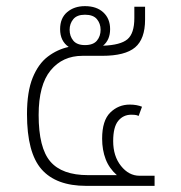

<svg xmlns="http://www.w3.org/2000/svg" viewBox="-20 -606 590 626"><path d="M261 0Q163 0 115.5 -54Q68 -108 68 -234Q68 -307 86.5 -352.5Q105 -398 136 -421.5Q167 -445 204 -453Q176 -472 176 -511Q176 -547 199 -566.5Q222 -586 257 -586Q295 -586 317 -565.5Q339 -545 339 -511Q339 -476 316 -457Q373 -459 395.5 -478Q418 -497 418 -547V-584H453V-542Q453 -479 420.5 -451.5Q388 -424 313 -424H249Q184 -424 145 -376.5Q106 -329 106 -231Q106 -124 144 -79.5Q182 -35 267 -35H361Q336 -57 324.5 -87Q313 -117 313 -154Q313 -213 339.5 -239Q366 -265 403 -265Q426 -265 443 -258L432 -228Q426 -231 419.5 -231.5Q413 -232 408 -232Q382 -232 365.5 -212Q349 -192 349 -146Q349 -97 374.5 -65Q400 -33 435 -33H484V0ZM257 -459Q284 -459 296 -473.5Q308 -488 308 -509Q308 -529 296 -543.5Q284 -558 257 -558Q231 -558 219 -543.5Q207 -529 207 -509Q207 -488 219 -473.5Q231 -459 257 -459Z"/></svg>

Font: Noto Sans Thai ExtraLight
Style: Regular
Weight: 200
Designer: Monotype Design Team
Foundry: Monotype Imaging Inc.
Version: Version 2.001; ttfautohint (v1.8.4.7-5d5b)